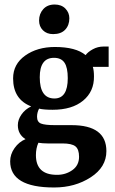

<svg xmlns="http://www.w3.org/2000/svg" viewBox="-20 -630 507 850"><path d="M396 -292Q397 -225 348 -184.5Q299 -144 213 -144Q174 -144 153 -149Q144 -132 144 -113Q144 -90 161.5 -83Q179 -76 224 -76H297Q451 -76 451 39Q451 110 381.5 155Q312 200 220 200H219Q25 200 25 84Q25 53 44.5 25.5Q64 -2 93 -14Q59 -35 59 -76Q59 -100 75 -123Q91 -146 118 -159Q38 -190 38 -283Q38 -346 91.5 -384Q145 -422 223 -422Q316 -422 359 -386Q369 -400 391 -412Q413 -424 439 -424H461V-334H391Q396 -318 396 -292ZM190 5Q168 5 150 2Q139 26 139 57Q139 144 232 144H233Q271 144 300.5 123Q330 102 330 64Q330 31 314 18Q298 5 256 5ZM280 -284Q280 -331 265.5 -352.5Q251 -374 219 -374Q156 -374 156 -288Q156 -194 221 -194Q280 -194 280 -284ZM215 -479Q187 -479 170 -496Q153 -513 153 -539Q153 -569 171.5 -589.5Q190 -610 222 -610Q252 -610 269.5 -592Q287 -574 287 -549Q287 -518 268.5 -498.5Q250 -479 215 -479Z"/></svg>

Font: Aikya
Style: Bold
Weight: 700
Designer: Neelakash Kshetrimayum (Latin subset based on Merriweather by Eben Sorkin)
Foundry: Brand New Type
Version: Version 1.00 b005